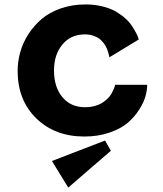

<svg xmlns="http://www.w3.org/2000/svg" viewBox="-20 -598 731 861"><path d="M496.1 -217.8H640.1Q640.1 -194.3 632.3 -166.3Q624.5 -138.2 603.8 -105.7Q583 -73.2 552.5 -47.1Q522 -21 471.2 -3.4Q420.4 14.2 357.9 14.2Q226.6 14.2 142.8 -67.1Q59.1 -148.4 59.1 -279.8Q59.1 -321.8 70.6 -363.5Q82 -405.3 106.9 -444.1Q131.8 -482.9 166.7 -512.7Q201.7 -542.5 252.7 -560.3Q303.7 -578.1 363.8 -578.1Q404.3 -578.1 439.5 -569.3Q474.6 -560.5 498.3 -546.9Q522 -533.2 541 -516.4Q560.1 -499.5 571 -482.7Q582 -465.8 589.4 -452.1Q596.7 -438.5 599.6 -429.7L602.1 -420.9L470.2 -340.8Q470.2 -342.8 469.5 -346.7Q468.8 -350.6 465.8 -361.1Q462.9 -371.6 458.7 -381.3Q454.6 -391.1 446 -403.1Q437.5 -415 426.5 -423.6Q415.5 -432.1 398.4 -438Q381.3 -443.8 360.8 -443.8Q297.4 -443.8 259.8 -398.4Q222.2 -353 222.2 -282.2Q222.2 -207 260 -162.1Q297.9 -117.2 360.8 -117.2Q384.8 -117.2 405 -122.8Q425.3 -128.4 439 -137.2Q452.6 -146 463.4 -156.7Q474.1 -167.5 480 -178.2Q485.8 -189 489.7 -197.8Q493.7 -206.5 495.1 -211.9ZM286.1 243.2 212.9 124 451.2 32.2 477.1 78.1Z"/></svg>

Font: Sporting Grotesque
Style: Gras
Weight: 700
Designer: Lucas LE BIHAN
Foundry: Lucas LE BIHAN
Version: Version 1.001